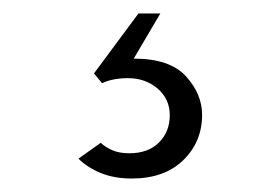

<svg xmlns="http://www.w3.org/2000/svg" viewBox="-20 -30 384 285"><path d="M175.5 235Q149.5 235 129.5 226.8Q109.5 218.5 96.5 205.5L129.5 182Q136.5 188.5 146.8 193Q157 197.5 172 197.5Q200 197.5 216 181.5Q232 165.5 232 141Q232 117 214 101.5Q196 86 169.5 86Q159 86 149.5 87.8Q140 89.5 131.5 93.5L119.5 79L185.5 -10H218L178.5 57Q232 57 256 83.2Q280 109.5 280 140.5Q280 180.5 252 207.8Q224 235 175.5 235Z"/></svg>

Font: Overpass ExtraLight
Style: Regular
Weight: 250
Designer: Delve Withrington, Dave Bailey, Thomas Jockin
Foundry: Delve Fonts LLC
Version: Version 4.000